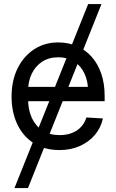

<svg xmlns="http://www.w3.org/2000/svg" viewBox="-20 -748 586 972"><path d="M53.2 204.1 426.3 -727.5H493.7L121.6 204.1ZM281.7 11.7Q205.1 11.7 150.9 -22.9Q96.7 -57.6 67.6 -118.9Q38.6 -180.2 38.6 -259.3Q38.6 -339.4 68.6 -400.9Q98.6 -462.4 151.9 -497.8Q205.1 -533.2 274.9 -533.2Q326.2 -533.2 369.1 -514.6Q412.1 -496.1 443.6 -460.9Q475.1 -425.8 492.4 -375.7Q509.8 -325.7 509.8 -261.7V-235.8H85.9V-308.1H463.4L426.3 -282.2Q426.3 -335.4 408 -375Q389.6 -414.6 355.7 -436.3Q321.8 -458 274.9 -458Q228 -458 193.8 -436Q159.7 -414.1 140.9 -375.2Q122.1 -336.4 122.1 -285.6V-247.1Q122.1 -192.4 141.1 -151.1Q160.2 -109.9 195.8 -86.9Q231.4 -64 281.7 -64Q317.4 -64 345 -75Q372.6 -85.9 390.9 -106.2Q409.2 -126.5 417.5 -153.3L501 -148.4Q490.7 -100.6 460 -64.7Q429.2 -28.8 383.5 -8.5Q337.9 11.7 281.7 11.7Z"/></svg>

Font: Inter 28pt
Style: Regular
Weight: 400
Designer: Rasmus Andersson
Foundry: rsms
Version: Version 4.001;git-66647c0bb